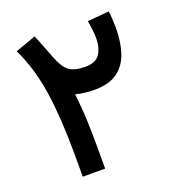

<svg xmlns="http://www.w3.org/2000/svg" viewBox="-123 -758 779 855"><g transform="rotate(-20 267.0 -330.5)"><path d="M484.9 -652.3Q486.8 -632.8 488 -612.3Q489.3 -591.8 489.3 -572.3Q489.3 -506.3 472.4 -455.3Q455.6 -404.3 415.8 -375Q376 -345.7 306.6 -345.7Q290 -345.7 265.9 -347.9Q241.7 -350.1 217.3 -356.4Q225.6 -287.6 227.8 -225.1Q230 -162.6 230 -104V0H124V-105.5Q124 -273.4 105.7 -399.2Q87.4 -524.9 38.6 -625.5L136.2 -660.6Q148.9 -627.9 158.9 -603.3Q168.9 -578.6 181.2 -546.4Q200.7 -494.6 226.1 -475.3Q251.5 -456.1 303.7 -456.1Q353.5 -456.1 372.3 -486.1Q391.1 -516.1 391.1 -555.7Q391.1 -579.6 388.4 -601.3Q385.7 -623 382.3 -643.1Z"/></g></svg>

Font: Vazirmatn RD UI FD Medium
Style: Regular
Weight: 500
Designer: Saber Rastikerdar
Foundry: Saber Rastikerdar
Version: Version 33.003